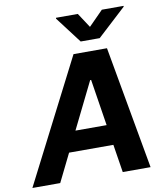

<svg xmlns="http://www.w3.org/2000/svg" viewBox="-122 -1037 970 1120"><g transform="rotate(-10 363.0 -477.0)"><path d="M516.7 -792.6H404.1L285.5 -948.9L286.2 -953.8H415.5L472.3 -867.2L557.9 -953.8H686.8L686.1 -948.9ZM678.3 0H513.5L487.2 -165.8H224.8L143.1 0H-21.7L350.1 -727.3H548.3ZM468.4 -285.9 425.1 -561.1H419.4L283.7 -285.9Z"/></g></svg>

Font: Linik Sans
Style: Bold Italic
Weight: 700
Italic angle: 9°
Designer: Fonts by Rasmus Andersson / Changes by Cristiano Sobral with parts from Marc Monis
Foundry: rsms
Version: Version 3.020; ttfautohint (v1.6)